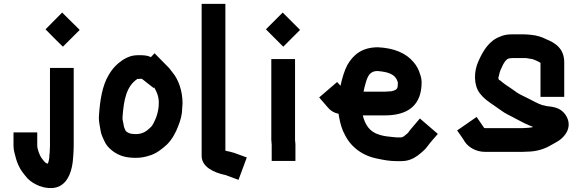

<svg xmlns="http://www.w3.org/2000/svg" viewBox="-20 -795 3017 995"><path d="M229 50C229 50.7 228.7 51.7 228 53C222.1 53 217.4 48.2 213 46C202.9 33 193.8 24.9 187 9L181 -5C177.9 -16 173 -28.2 173 -40V-109H50V-40C50 -29.3 51.3 -18.3 54 -7C59.9 16.4 65.3 39.3 75 60C87.2 88.4 103.5 106.4 122 129C140.2 147.2 157.7 157.6 182 168L208 176C236.5 181.7 263.4 181.8 288 170C335.2 146.4 355.1 86.7 359 21L361 -9C361.7 -19 362 -29 362 -39V-443H239V-39C239 -31 238.7 -23 238 -15C238 -7 237.3 1.3 236 10C236 25.5 233.1 39 229 50ZM216 -643C245.5 -612.5 275.5 -582.5 306 -553L393 -640C362.5 -669.8 332.2 -699.8 302 -730Z M632 -116C632 -116.7 631.7 -117 631 -117C628.3 -123.7 625.7 -130 623 -136C619.7 -149.4 618.4 -163.5 615 -177V-188C621.5 -278.9 635.2 -348.1 692 -386H698C703.3 -386 708.3 -386.3 713 -387C713.7 -386.3 714.3 -386 715 -386C716.3 -385.3 718 -384.3 720 -383L776 -339L779 -342C791.6 -320.9 803 -295.7 803 -263C802.3 -255 802 -247.7 802 -241C799.4 -219.9 795.3 -203.4 789 -186C781.9 -169.9 772.1 -143.8 759 -134C740.7 -115.7 719.5 -100 683 -100C676.3 -100 671.7 -100.3 669 -101C654.1 -101 640.1 -107.9 632 -116ZM762 -499C742.8 -508.6 723.3 -509 698 -509C663.9 -509 642 -500.2 617 -485C584.3 -462.6 561.6 -438.9 542 -404C510.6 -351.6 498.2 -276.4 493 -198C490.1 -166.1 498.3 -139.8 502 -114C505 -97 511.9 -84.3 518 -70C529.2 -44.3 540.2 -31 563 -13C595.4 11.3 629.4 23 684 23C709.8 23 732.4 18.5 752 12C787.5 3.1 819.7 -22.8 844 -45C869.3 -68.6 891.5 -107.5 904 -143C914.3 -168.7 924 -199.1 924 -233L926 -259C926 -325.4 904.5 -383.8 873 -421C860.1 -438.7 853 -447.2 836 -463L781 -519Z M1025 -775V13C1025 71.1 1090.6 99.4 1143 111C1147.7 111 1154.5 114.5 1159 116L1216 137L1259 21L1193 -3C1184.3 -5.7 1175.7 -8 1167 -10C1165.8 -10.2 1148 -12.6 1148 -15V-775Z M1388 -44V39H1511V-44C1511 -52 1510.3 -59.7 1509 -67V-489H1386V-71C1386 -62.1 1388 -51.6 1388 -44ZM1358 -643 1448 -553 1535 -640 1445 -730Z M2008 -322C1998.6 -322 1984.1 -320 1974 -320H1864C1867.3 -336.4 1870 -349.2 1876 -368C1885.2 -399.3 1896.7 -427 1936 -427C1987.3 -422.7 2028.8 -412.8 2041 -370C2041 -368.7 2041.3 -367.3 2042 -366C2042 -359.3 2041.7 -354 2041 -350C2041 -330 2024.4 -326.1 2008 -322ZM2165 -369C2164.3 -385 2161.7 -398.7 2157 -410C2150.7 -433.2 2138.7 -455.4 2124 -472C2084.8 -520.2 2021.3 -546.1 1939 -550C1856.5 -550 1810.8 -511.9 1780 -458C1764.3 -428.8 1753.2 -388.9 1745 -353V-350L1727 -370L1634 -290L1680 -237C1694.1 -220.2 1711.5 -210.2 1735 -205C1735 -201.7 1735.3 -198.3 1736 -195C1742.8 -156.4 1751.3 -124.6 1768 -95C1799.5 -32 1860.1 13.9 1940 28C1970.7 34.6 2000.3 40 2036 40H2060C2094.7 40 2120.9 27.8 2142 13C2157.7 1.3 2183.1 -19.1 2194 -35C2210.8 -58.5 2230.4 -79.2 2249 -101L2156 -181L2116 -134C2108.2 -124.9 2101.4 -117.1 2094 -106C2089.4 -101.4 2074.3 -89.7 2072 -88C2067.3 -84.9 2063.8 -83 2056 -83H2037C2032.3 -83 2027.7 -83.3 2023 -84C1995.2 -86.8 1969.5 -88.8 1945 -97C1896.6 -111.5 1872.6 -146.7 1860 -197H1974C2093.7 -197 2165 -248.8 2165 -369Z M2791 -250C2765.9 -258.4 2738.7 -274.1 2717 -285C2699.6 -294.5 2677.1 -303.3 2661 -314L2647 -324C2638.6 -330.5 2605.4 -352.3 2596 -359C2588.1 -365.8 2578.8 -371.2 2571 -379H2569C2566 -380.5 2564.2 -383.4 2563 -387V-393C2567.7 -411.7 2570.8 -428.6 2579 -443C2585.6 -458.4 2601.1 -493 2623 -493C2627 -493.7 2630.3 -494 2633 -494H2706C2713.2 -492.8 2724.2 -491.4 2731 -490C2738.5 -490 2751 -484.5 2759 -481L2775 -473L2781 -469V-293H2904V-472C2904 -541.4 2860.3 -571.9 2810 -592C2789 -603.2 2763 -611.3 2736 -614L2716 -616C2709.3 -616.7 2702.7 -617 2696 -617H2633C2609.1 -617 2589.1 -613.5 2571 -605C2513.8 -583.6 2483.1 -531.3 2459 -477C2434.8 -424.6 2434.2 -352 2467 -311C2494.6 -274.1 2536.6 -252.8 2575 -224C2599.4 -205 2630.1 -193 2658 -177C2682.7 -163.3 2712.8 -148.3 2743 -137C2740.3 -136.3 2738 -135.7 2736 -135L2720 -133C2714.7 -132.3 2709.7 -132 2705 -132C2699 -131.3 2693 -131 2687 -131H2494C2492.7 -131 2491.3 -131.3 2490 -132H2489L2450 -189L2349 -119C2362.2 -99.2 2377 -81 2389 -60C2408.5 -31.5 2447 -8 2494 -8H2687C2694.3 -8 2702 -8.3 2710 -9C2759 -9 2801.9 -22.7 2834 -42L2852 -52C2871.1 -62.6 2885.9 -70.9 2901 -88C2930.7 -120.2 2937.1 -162.5 2910 -201C2889.3 -229.8 2863.5 -239.8 2822 -244C2812.1 -244 2797.9 -250 2791 -250Z"/></svg>

Font: Tape
Style: Regular
Weight: 500
Foundry: Cannot Into Space Fonts
Version: Version 0.97